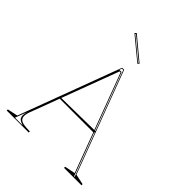

<svg xmlns="http://www.w3.org/2000/svg" viewBox="-253 -1072 1215 1215"><g transform="rotate(45 354.5 -464.5)"><path d="M20 0V-10L90 -25L345 -708H363L619 -25L689 -10V0H533V-10L604 -24L359 -680H350L134 -103Q128 -89 125 -76Q122 -63 122 -54Q122 -38 131 -28Q140 -18 161 -14Q182 -10 217 -10V0ZM195 -290V-300L511 -305V-290ZM616 -7H621L360 -703H348L342 -686H362ZM89 -5H157Q135 -12 124 -21.5Q113 -31 113 -50Q113 -61 116 -73.5Q119 -86 126 -103ZM395 -794 245 -918 255 -929 405 -804ZM397 -804 256 -921 253 -918 394 -801Z"/></g></svg>

Font: Kalnia Glaze Thin
Style: Regular
Weight: 100
Designer: Frida Medrano
Foundry: Frida Medrano
Version: Version 1.110